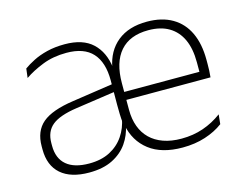

<svg xmlns="http://www.w3.org/2000/svg" viewBox="-77 -617 951 746"><g transform="rotate(-15 399.0 -244.0)"><path d="M573.5 10Q489.5 10 439.8 -28.2Q390 -66.5 377 -133.5L373 -142Q371 -161 370.5 -179.2Q370 -197.5 370 -216L370.5 -314.5Q370.5 -387.5 336.2 -425Q302 -462.5 231.5 -462.5Q178 -462.5 135 -445.5Q92 -428.5 61 -407L65.5 -444Q82 -456 106 -468.2Q130 -480.5 162 -488.5Q194 -496.5 233.5 -496.5Q306.5 -496.5 345.2 -460.2Q384 -424 392 -359.5H389Q401 -425.5 446.2 -462Q491.5 -498.5 564.5 -498.5Q625 -498.5 666.5 -474.2Q708 -450 729.2 -404.8Q750.5 -359.5 750.5 -295.5V-278Q750.5 -265.5 750 -252.8Q749.5 -240 748 -225.5H711.5Q712 -245.5 712 -263.2Q712 -281 712 -296Q712 -350.5 694.8 -388Q677.5 -425.5 644.2 -445.2Q611 -465 561.5 -465Q487 -465 448.2 -420.8Q409.5 -376.5 409.5 -292.5V-242V-236V-185.5Q409.5 -148 420.5 -118.2Q431.5 -88.5 452.8 -67.8Q474 -47 505.5 -35.8Q537 -24.5 578.5 -24.5Q625.5 -24.5 666 -38.5Q706.5 -52.5 741.5 -78.5L737.5 -40Q707 -17 665.2 -3.5Q623.5 10 573.5 10ZM198 10Q124 10 84.5 -24.5Q45 -59 45 -124V-136.5Q45 -197.5 83.2 -229.8Q121.5 -262 208 -274.5L379.5 -300L381.5 -269L213.5 -244.5Q145 -234.5 114.8 -210Q84.5 -185.5 84.5 -138.5V-128Q84.5 -77 115.8 -50.5Q147 -24 207 -24Q255.5 -24 290.2 -42Q325 -60 346.5 -91.5Q368 -123 374.5 -162L391 -131.5H382.5Q375 -92.5 352.8 -60.5Q330.5 -28.5 292.2 -9.2Q254 10 198 10ZM390 -225.5V-257.5H737.5V-225.5Z"/></g></svg>

Font: Anek Gujarati ExtraLight
Style: Regular
Weight: 250
Version: Version 1.003